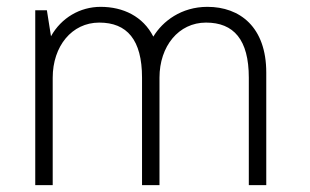

<svg xmlns="http://www.w3.org/2000/svg" viewBox="-20 -541 907 561"><path d="M586 -521C510 -521 455 -479 428 -434C398 -493 340 -521 274 -521C214 -521 159 -489 129 -435L117 -511H83V0H134V-314C134 -406 190 -475 270 -475C351 -475 395 -425 395 -314V0H446V-314C446 -406 502 -475 582 -475C663 -475 707 -425 707 -314V0H758V-329C758 -462 681 -521 586 -521Z"/></svg>

Font: ChivoLight
Style: Regular
Weight: 300
Designer: Hector Gatti
Foundry: Omnibus-Type
Version: Version 1.004;PS 001.004;hotconv 1.0.88;makeotf.lib2.5.64775